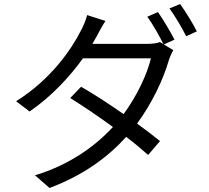

<svg xmlns="http://www.w3.org/2000/svg" viewBox="-20 -866 1040 954"><path d="M875 -846 822 -824C850 -786 883 -730 905 -686L958 -710C940 -747 901 -810 875 -846ZM504 -762 413 -791C407 -765 391 -730 381 -712C335 -621 232 -470 60 -363L127 -312C239 -389 328 -487 392 -576H730C710 -494 659 -387 594 -299C524 -348 449 -397 383 -435L329 -379C393 -339 470 -287 541 -235C452 -138 323 -46 154 5L226 68C395 5 518 -87 607 -186C649 -154 686 -123 716 -96L775 -165C743 -191 704 -221 661 -252C736 -354 791 -471 818 -564C823 -580 833 -603 841 -617L794 -645L847 -669C826 -710 790 -770 765 -806L712 -783C739 -746 772 -687 792 -647L775 -657C759 -651 736 -648 709 -648H439L459 -683C469 -702 487 -736 504 -762Z"/></svg>

Font: Source Han Sans KR
Style: Regular
Weight: 400
Designer: Ryoko NISHIZUKA 西塚涼子 (kana, bopomofo & ideographs); Paul D. Hunt (Latin, Greek & Cyrillic); Sandoll Communications 산돌커뮤니
Foundry: Adobe
Version: Version 2.004;hotconv 1.0.118;makeotfexe 2.5.65603